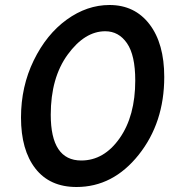

<svg xmlns="http://www.w3.org/2000/svg" viewBox="-20 -734 724 768"><path d="M286 14Q179 14 121.5 -60Q64 -134 64 -264Q64 -388 115 -492.5Q166 -597 247 -655.5Q328 -714 418 -714Q519 -714 578 -637Q637 -560 637 -426Q637 -243 534.5 -114.5Q432 14 286 14ZM401 -609Q319 -609 251 -516Q183 -423 183 -275Q183 -92 305 -92Q396 -92 458.5 -181Q521 -270 521 -412Q521 -513 488 -561Q455 -609 401 -609Z"/></svg>

Font: Cabin
Style: SemiBold Italic
Weight: 600
Designer: Pablo Impallari
Foundry: Pablo Impallari. www.impallari.com Igino Marini. www.ikern.com
Version: Version 1.005